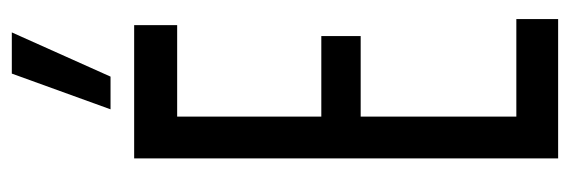

<svg xmlns="http://www.w3.org/2000/svg" viewBox="-332 -610 942 317"><g transform="rotate(-90 138.5 -451.0)"><path d="M36 0V-700H256V-629H105V-391H238V-326H105V-69H266V0ZM117 -739 176 -902H244L171 -739Z"/></g></svg>

Font: Georama ExtraCondensed
Style: Regular
Weight: 400
Width: 2
Designer: Jean-Baptiste Levee
Foundry: Production Type
Version: Version 1.000